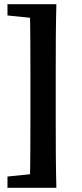

<svg xmlns="http://www.w3.org/2000/svg" viewBox="-20 -735 388 914"><path d="M185.1 -715V-646.3H164.3L15.6 -661.3V-715ZM185.1 90.3V159H15.6V105.3L164.3 90.3ZM245.3 -398V-158Q245.3 -79 245.8 0.5Q246.3 80 248.3 159H121.8Q123.8 82 124.3 2Q124.8 -78 124.8 -158V-398Q124.8 -477 124.3 -556.5Q123.8 -636 121.8 -715H248.3Q246.3 -638 245.8 -558Q245.3 -478 245.3 -398Z"/></svg>

Font: Adobe Variable Font Prototype
Style: Regular
Weight: 389
Designer: Frank Grießhammer
Foundry: Adobe
Version: Version 1.004;hotconv 1.0.113;makeotfexe 2.5.65598